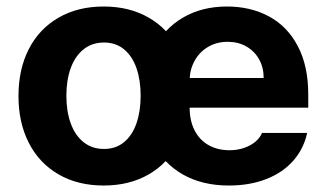

<svg xmlns="http://www.w3.org/2000/svg" viewBox="-20 -557 984 587"><path d="M36.5 -263.2Q36.5 -345.3 68.1 -407Q99.8 -468.8 158.8 -502.9Q217.9 -537.1 296.9 -537.1Q375.9 -537.1 435 -502.9Q494.1 -468.8 525.6 -407Q557 -345.3 557 -263.2Q557 -182.2 525.6 -120.2Q494.1 -58.2 435 -24Q375.9 10.2 296.9 10.2Q217.9 10.2 158.8 -24Q99.8 -58.2 68.1 -120.2Q36.5 -182.2 36.5 -263.2ZM410 -264.4Q410 -311.3 397.4 -348.1Q384.7 -385 359.5 -406Q334.3 -427 298 -427Q261.2 -427 235.2 -406Q209.2 -385 196.1 -348.4Q182.9 -311.9 182.9 -264.4Q182.9 -216.9 196.1 -180.2Q209.2 -143.6 235.2 -122.6Q261.2 -101.6 298 -101.6Q334.3 -101.6 359.5 -122.6Q384.7 -143.6 397.4 -180.5Q410 -217.4 410 -264.4ZM417.2 -262.4Q417.2 -344 449.1 -406.4Q481.1 -468.9 539.1 -503Q597.2 -537.1 674 -537.1Q745.6 -537.1 801.8 -507.1Q858 -477.2 890.2 -416.5Q922.4 -355.8 922.4 -268.6V-227.9H476.4V-318.5H786.1Q786.1 -350.8 772.1 -375.7Q758.1 -400.7 733.1 -415Q708.2 -429.2 676.2 -429.2Q642.6 -429.2 616.3 -413.7Q590 -398.2 575.2 -371.5Q560.3 -344.8 559.8 -313V-228.1Q559.8 -188.3 574.8 -158.7Q589.8 -129.1 617.5 -113.4Q645.2 -97.7 681.8 -97.7Q706 -97.7 726 -104.7Q746 -111.6 760.1 -123.1Q774.1 -134.6 781.1 -150.6H919.1Q908.6 -102.2 876.8 -65.9Q845 -29.5 794.4 -9.7Q743.8 10.2 679.6 10.2Q599.5 10.2 540.3 -22.9Q481.1 -56.1 449.1 -117.6Q417.2 -179.1 417.2 -262.4Z"/></svg>

Font: Pretendard Std Variable
Style: Regular
Weight: 400
Designer: Base glyphs from Inter by Rasmus Andersson; Hangeul glyphs from Noto Sans CJK(Source Han Sans) by Jang Soo-young and Kan
Foundry: Kil Hyung-jin
Version: Version 1.309;Glyphs 3.2 (3225)